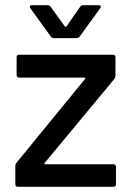

<svg xmlns="http://www.w3.org/2000/svg" viewBox="-20 -720 500 740"><path d="M43 -92 308 -416Q310 -418 309 -419.5Q308 -421 306 -421H54Q44 -421 44 -431V-499Q44 -509 54 -509H415Q425 -509 425 -499V-428Q425 -421 421 -416L152 -92Q150 -90 151 -88.5Q152 -87 154 -87H417Q427 -87 427 -77V-10Q427 0 417 0H49Q39 0 39 -10V-80Q39 -87 43 -92ZM95 -694Q95 -696 97 -698Q99 -700 103 -700H163Q171 -700 175 -694L230 -618Q231 -617 233 -617Q235 -617 236 -618L289 -694Q293 -700 301 -700H360Q366 -700 368 -696.5Q370 -693 366 -688L287 -579Q283 -573 274 -573H189Q180 -573 176 -579L97 -688Q95 -690 95 -694Z"/></svg>

Font: BarlowMedium
Style: Regular
Weight: 500
Designer: Jeremy Tribby
Foundry: Tribby Type
Version: Version 1.422